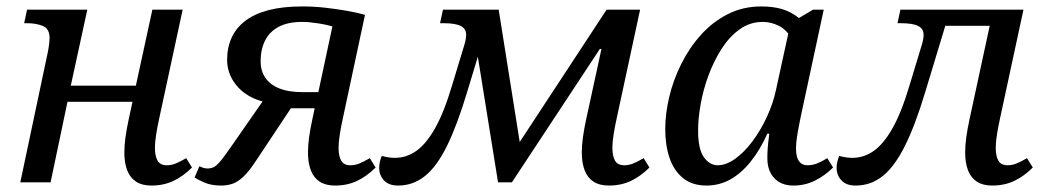

<svg xmlns="http://www.w3.org/2000/svg" viewBox="-20 -566 3246 596"><path d="M450 10Q421 10 402.5 -2Q384 -14 375 -37Q366 -60 366 -93Q366 -115 369.5 -140Q373 -165 379 -193L398 -281L422 -250H160L196 -281L137 0H43L128 -402Q131 -416 132.5 -429.5Q134 -443 134 -447Q134 -477 113 -485.5Q92 -494 63 -494H55L64 -536H251L193 -269L169 -300H431L395 -269L453 -536H547L475 -202Q469 -175 465 -150.5Q461 -126 461 -106Q461 -82 469 -67.5Q477 -53 498 -53Q512 -53 525.5 -58.5Q539 -64 558 -75L576 -46Q549 -19 518.5 -4.5Q488 10 450 10Z M1020 10Q991 10 972.5 -2Q954 -14 945 -37Q936 -60 936 -93Q936 -115 939.5 -140Q943 -165 949 -193L963 -259L987 -230H854L829 -244Q793 -249 766 -261.5Q739 -274 721 -293Q703 -312 694 -334Q685 -356 685 -380Q685 -419 699.5 -450Q714 -481 743 -502.5Q772 -524 815.5 -535Q859 -546 918 -546Q955 -546 990 -542Q1025 -538 1056.5 -532.5Q1088 -527 1113 -520L1045 -202Q1039 -175 1035 -150.5Q1031 -126 1031 -106Q1031 -82 1039 -67.5Q1047 -53 1068 -53Q1082 -53 1095.5 -58.5Q1109 -64 1128 -75L1146 -46Q1119 -19 1088.5 -4.5Q1058 10 1020 10ZM666 10Q635 10 613 0Q591 -10 584 -15L599 -50Q607 -46 613 -44.5Q619 -43 624 -43Q636 -43 645 -48Q654 -53 666.5 -68.5Q679 -84 699 -113L802 -261L893 -245L774 -66Q753 -34 735.5 -17.5Q718 -1 701.5 4.5Q685 10 666 10ZM962 -251 1018 -513 1037 -476Q1003 -488 971 -493Q939 -498 919 -498Q873 -498 844.5 -482.5Q816 -467 802.5 -439.5Q789 -412 789 -375Q789 -347 803 -325.5Q817 -304 846 -292Q875 -280 919 -280H998Z M1216 10Q1187 10 1172 -6Q1157 -22 1157 -45Q1157 -54 1159 -63Q1161 -72 1165 -82Q1176 -79 1186 -77.5Q1196 -76 1206 -76Q1241 -76 1271.5 -97Q1302 -118 1330 -167Q1358 -216 1383 -300L1420 -422Q1424 -434 1425.5 -443Q1427 -452 1427 -458Q1427 -477 1410 -485.5Q1393 -494 1356 -494H1346L1355 -536H1528L1597 -102L1580 -105L1863 -536H1967L1895 -202Q1889 -175 1885 -150.5Q1881 -126 1881 -106Q1881 -82 1889 -67.5Q1897 -53 1918 -53Q1932 -53 1945.5 -58.5Q1959 -64 1978 -75L1996 -46Q1969 -19 1938.5 -4.5Q1908 10 1870 10Q1841 10 1822.5 -2Q1804 -14 1795 -37Q1786 -60 1786 -93Q1786 -115 1789.5 -140Q1793 -165 1799 -193L1847 -414H1842L1569 0H1526L1457 -429L1502 -518L1430 -280Q1399 -177 1367.5 -113Q1336 -49 1299 -19.5Q1262 10 1216 10Z M2173 10Q2129 10 2100.5 -13Q2072 -36 2058.5 -75.5Q2045 -115 2045 -165Q2045 -213 2057.5 -265.5Q2070 -318 2095 -368Q2120 -418 2156 -458Q2192 -498 2239 -522Q2286 -546 2343 -546Q2379 -546 2407 -538Q2435 -530 2460 -510L2504 -536H2537L2468 -215Q2462 -187 2456.5 -156.5Q2451 -126 2451 -104Q2451 -79 2460 -66Q2469 -53 2486 -53Q2502 -53 2516 -58.5Q2530 -64 2548 -75L2566 -46Q2541 -21 2510 -5.5Q2479 10 2443 10Q2405 10 2383.5 -13Q2362 -36 2362 -75Q2362 -90 2363 -105Q2364 -120 2368 -151H2362Q2339 -100 2310 -64Q2281 -28 2247 -9Q2213 10 2173 10ZM2208 -53Q2234 -53 2262 -73Q2290 -93 2315.5 -127Q2341 -161 2360.5 -203Q2380 -245 2389 -288L2434 -494L2444 -438Q2422 -474 2397.5 -486Q2373 -498 2348 -498Q2308 -498 2276 -475Q2244 -452 2220 -414.5Q2196 -377 2179.5 -332.5Q2163 -288 2155 -243Q2147 -198 2147 -161Q2147 -103 2165 -78Q2183 -53 2208 -53Z M2636 10Q2607 10 2592 -6Q2577 -22 2577 -45Q2577 -54 2579 -63Q2581 -72 2585 -82Q2596 -79 2606 -77.5Q2616 -76 2626 -76Q2661 -76 2691.5 -97Q2722 -118 2750 -167Q2778 -216 2803 -300L2840 -422Q2844 -434 2845.5 -443Q2847 -452 2847 -458Q2847 -477 2830 -485.5Q2813 -494 2776 -494H2766L2775 -536H3089L3080 -486H2885L2925 -521L2852 -280Q2821 -177 2789 -113Q2757 -49 2720 -19.5Q2683 10 2636 10ZM3060 10Q3031 10 3012.5 -2Q2994 -14 2985 -37Q2976 -60 2976 -93Q2976 -115 2979.5 -140Q2983 -165 2989 -193L3063 -536H3157L3085 -202Q3079 -175 3075 -150.5Q3071 -126 3071 -106Q3071 -82 3079 -67.5Q3087 -53 3108 -53Q3122 -53 3135.5 -58.5Q3149 -64 3168 -75L3186 -46Q3159 -19 3128.5 -4.5Q3098 10 3060 10Z"/></svg>

Font: Noto Serif
Style: Italic
Weight: 400
Italic angle: -12°
Designer: Monotype Design Team
Foundry: Monotype Imaging Inc.
Version: Version 2.013